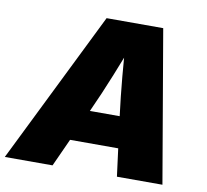

<svg xmlns="http://www.w3.org/2000/svg" viewBox="-109 -816 974 905"><g transform="rotate(10 378.0 -364.0)"><path d="M-29.3 0 329.6 -727.5H600.6L725.1 0H507.3L470.7 -282.2Q459 -374 450.4 -469.7Q441.9 -565.4 436 -663.1H483.9Q446.3 -565.4 408 -469.7Q369.6 -374 327.6 -282.2L199.2 0ZM169.9 -132.8 194.8 -283.2H595.2L570.3 -132.8Z"/></g></svg>

Font: Inter 20pt Black
Style: Italic
Weight: 900
Italic angle: -9.3988°
Version: Version 4.001;git-66647c0bb